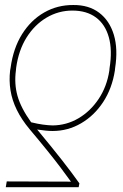

<svg xmlns="http://www.w3.org/2000/svg" viewBox="-20 -574 499 777"><path d="M298.3 183.6H3.4L7.3 160.2L267.1 161.1Q246.1 131.8 223.4 101.8Q200.7 71.8 171.1 35.2Q141.6 -1.5 100.1 -50.8Q67.4 -89.8 48.1 -129.2Q28.8 -168.5 22.5 -208.5Q16.1 -248.5 21 -289.1L22.9 -299.8Q33.7 -378.9 69.3 -435.8Q105 -492.7 158.7 -523.4Q212.4 -554.2 276.9 -553.7Q339.4 -554.2 381.3 -522.5Q423.3 -490.7 440.7 -433.3Q458 -376 445.8 -297.9L444.8 -288.1Q433.6 -216.3 397.5 -161.1Q361.3 -106 308.1 -75Q254.9 -43.9 192.9 -43.9Q180.2 -43.9 165 -45.4Q149.9 -46.9 130.4 -49.8Q160.2 -14.2 184.8 16.4Q209.5 46.9 230 73Q250.5 99.1 268.1 122.6Q285.6 146 301.3 168ZM422.4 -288.1 423.3 -297.9Q435.1 -371.1 420.4 -423.3Q405.8 -475.6 368.2 -503.4Q330.6 -531.2 272.9 -531.2Q216.8 -531.2 168.5 -502.7Q120.1 -474.1 87.6 -422.4Q55.2 -370.6 45.4 -299.8L44.4 -289.1Q37.1 -234.9 50.8 -186Q64.5 -137.2 106 -79.1Q131.8 -72.8 153.3 -69.8Q174.8 -66.9 192.9 -66.4Q249 -66.9 297.4 -95.2Q345.7 -123.5 379.2 -173.6Q412.6 -223.6 422.4 -288.1Z"/></svg>

Font: Inter 16pt Thin
Style: Italic
Weight: 250
Italic angle: -9.3988°
Version: Version 4.001;git-66647c0bb